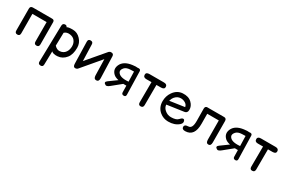

<svg xmlns="http://www.w3.org/2000/svg" viewBox="103 -1744 4759 3237"><g transform="rotate(30 2483.0 -125.0)"><path d="M155.3 -504.4Q106.4 -502.4 106.4 -455.6L107.4 -29.8Q107.4 22 155.3 22Q204.1 22 204.1 -29.8L202.1 -407.7H479.5Q480 -218.8 480.5 -29.8Q480.5 22 528.3 22Q577.1 22 577.1 -29.8L575.2 -459.5Q575.2 -506.3 528.3 -504.4Q526.9 -504.4 525.4 -504.4Q522.9 -504.4 520.5 -504.4H165Q164.1 -504.4 163.1 -504.4Q159.2 -504.4 155.3 -504.4Z M757.3 278.8Q801.8 278.8 802.7 232.9L808.6 -27.3Q809.6 -26.9 810.1 -26.4Q842.8 6.3 926.3 0Q1021 -6.8 1085.4 -86.9Q1143.1 -158.7 1142.6 -290Q1142.6 -380.9 1079.1 -448.7Q1015.1 -518.1 928.2 -518.6Q838.4 -519.5 814 -500.5Q801.8 -528.3 776.4 -528.8Q724.1 -529.8 723.1 -476.6L707.5 230Q706.5 278.8 757.3 278.8ZM817.4 -394.5Q857.9 -433.6 924.3 -424.8Q986.8 -416.5 1019 -376.5Q1056.6 -329.6 1055.7 -266.6Q1054.7 -199.2 1022.9 -152.8Q985.8 -97.7 913.6 -92.8Q858.9 -88.9 811.5 -141.6Z M1241.2 -40.5Q1242.7 24.4 1281.2 24.9Q1314.5 24.9 1331.5 4.9L1634.8 -353.5L1642.6 -40.5Q1644.5 26.4 1695.3 24.9Q1744.1 23.4 1742.2 -43.5L1728.5 -463.4Q1727.5 -512.7 1675.8 -511.2Q1658.7 -510.7 1648.4 -503.4Q1637.7 -497.6 1627.9 -485.8L1337.4 -144L1327.1 -463.4Q1326.2 -512.7 1274.4 -511.2Q1229.5 -509.8 1230.5 -460.4Z M1872.1 16.1Q1897.5 29.3 1949.2 -13.2L2120.1 -152.3Q2137.2 -152.3 2156.2 -151.4Q2168.9 -150.9 2179.2 -151.9L2181.6 -23.9Q2182.1 18.1 2227.5 17.6Q2265.1 16.6 2264.2 -24.4L2252.9 -473.6Q2252 -509.3 2213.9 -509.8Q2204.1 -509.8 2196.8 -507.8Q2162.1 -513.7 2094.7 -504.4Q1932.1 -483.4 1884.8 -376Q1843.3 -280.3 1919.9 -209Q1953.6 -178.7 2017.6 -165.5L1866.2 -55.7Q1810.5 -15.6 1872.1 16.1ZM2172.4 -421.9 2177.7 -228.5Q2004.9 -212.9 1966.8 -293Q1949.2 -330.1 1991.2 -377.9Q2026.4 -417.5 2107.4 -419.9Q2171.9 -421.4 2172.4 -421.9Z M2420.4 -515.6Q2354.5 -515.6 2354.5 -469.2Q2354.5 -414.1 2416 -414.6L2516.6 -415Q2515.6 -218.8 2514.6 -22.5Q2514.6 29.8 2557.6 30.8Q2610.8 31.7 2610.8 -21.5Q2611.8 -218.3 2612.3 -415.5Q2656.7 -416 2701.7 -416Q2767.1 -416.5 2766.1 -464.4Q2765.1 -515.6 2701.7 -515.6Z M2921.4 -211.4 3249.5 -258.8Q3301.8 -266.1 3303.7 -326.2Q3306.2 -400.9 3246.1 -459.5Q3182.6 -522 3069.8 -515.1Q2961.4 -508.3 2893.1 -410.2Q2838.4 -331.5 2838.4 -231Q2838.4 -108.9 2925.3 -37.6Q2995.1 20 3088.4 21Q3215.3 22 3293.5 -47.4Q3337.9 -86.9 3314.9 -132.3Q3305.2 -151.9 3281.7 -147Q3260.7 -142.6 3228 -106Q3193.8 -67.9 3094.2 -66.9Q3025.9 -66.4 2971.2 -114.7Q2923.8 -156.2 2921.4 -211.4ZM2932.1 -292Q2945.8 -340.3 2967.3 -367.2Q3016.1 -427.2 3083.5 -427.2Q3131.8 -427.7 3174.8 -400.4Q3211.9 -376.5 3219.2 -334Z M3870.1 -518.6Q3862.8 -518.6 3856 -517.6Q3851.1 -518.1 3846.2 -518.1Q3704.6 -517.6 3563.5 -517.6Q3559.6 -518.6 3554.7 -518.6Q3501.5 -520 3502 -468.8L3504.4 -231Q3505.9 -81.1 3429.7 -79.1Q3347.7 -77.1 3356.4 -20.5Q3362.3 19 3422.9 17.6Q3600.6 13.2 3598.6 -229.5L3597.2 -422.9H3822.3L3824.2 -52.7Q3824.7 17.1 3870.6 17.6Q3920.9 18.6 3920.4 -51.3L3918.5 -465.8Q3918.9 -517.1 3870.1 -518.6Z M4043.5 16.1Q4068.8 29.3 4120.6 -13.2L4291.5 -152.3Q4308.6 -152.3 4327.6 -151.4Q4340.3 -150.9 4350.6 -151.9L4353 -23.9Q4353.5 18.1 4398.9 17.6Q4436.5 16.6 4435.5 -24.4L4424.3 -473.6Q4423.3 -509.3 4385.3 -509.8Q4375.5 -509.8 4368.2 -507.8Q4333.5 -513.7 4266.1 -504.4Q4103.5 -483.4 4056.2 -376Q4014.6 -280.3 4091.3 -209Q4125 -178.7 4189 -165.5L4037.6 -55.7Q3981.9 -15.6 4043.5 16.1ZM4343.8 -421.9 4349.1 -228.5Q4176.3 -212.9 4138.2 -293Q4120.6 -330.1 4162.6 -377.9Q4197.8 -417.5 4278.8 -419.9Q4343.3 -421.4 4343.8 -421.9Z M4591.8 -515.6Q4525.9 -515.6 4525.9 -469.2Q4525.9 -414.1 4587.4 -414.6L4688 -415Q4687 -218.8 4686 -22.5Q4686 29.8 4729 30.8Q4782.2 31.7 4782.2 -21.5Q4783.2 -218.3 4783.7 -415.5Q4828.1 -416 4873 -416Q4938.5 -416.5 4937.5 -464.4Q4936.5 -515.6 4873 -515.6Z"/></g></svg>

Font: Comic Relief
Style: Regular
Weight: 400
Designer: Jeff Davis
Foundry: Loudifier
Version: Version 1.200; ttfautohint (v1.8.4.7-5d5b)